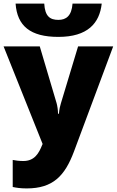

<svg xmlns="http://www.w3.org/2000/svg" viewBox="-21 -812 652 1072"><path d="M547 -792H384C379 -723 348 -701 305 -701C258 -701 230 -721 226 -792H66C75 -667 148 -606 305 -606C468 -606 535 -682 547 -792ZM-1 -553 217 -8 215 -4C196 44 172 87 109 87C86 87 64 84 50 81V232C69 236 93 240 128 240C275 240 341 170 392 34L611 -553H415L319 -235C315 -222 310 -203 308 -177H303C303 -197 299 -222 295 -236L201 -553Z"/></svg>

Font: Noto Sans UI Black
Style: Regular
Weight: 900
Designer: Monotype Design Team
Foundry: Monotype Imaging Inc.
Version: Version 1.901